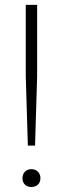

<svg xmlns="http://www.w3.org/2000/svg" viewBox="-20 -760 258 786"><path d="M94 -164 85.5 -448V-740H132V-448L123.5 -164ZM72 -30.5Q72 -47 82.2 -57.2Q92.5 -67.5 108.5 -67.5Q125 -67.5 135.2 -57.2Q145.5 -47 145.5 -30.5Q145.5 -14 135.2 -4.2Q125 5.5 108.5 5.5Q92 5.5 82 -4.2Q72 -14 72 -30.5Z"/></svg>

Font: Encode Sans Semi Condensed ExLight
Style: Regular
Weight: 275
Width: 4
Designer: Multiple Designers
Foundry: Impallari Type
Version: Version 2.000